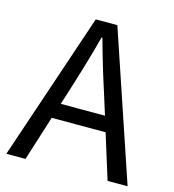

<svg xmlns="http://www.w3.org/2000/svg" viewBox="-100 -740 744 823"><g transform="rotate(15 272.0 -328.0)"><path d="M204.1 -366.2 172.9 -267.1H369.1L337.9 -366.2Q305.2 -465.8 272 -586.9H268.1Q241.2 -484.4 204.1 -366.2ZM2.9 0 224.1 -655.8H319.8L541 0H452.1L390.1 -199.2H150.9L87.9 0Z"/></g></svg>

Font: Source Sans Pro
Style: Regular
Weight: 400
Designer: Paul D. Hunt
Foundry: Adobe Systems Incorporated
Version: Version 3.006;hotconv 1.0.111;makeotfexe 2.5.65597